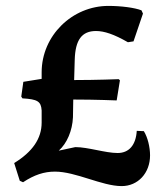

<svg xmlns="http://www.w3.org/2000/svg" viewBox="-20 -618 559 650"><path d="M392 12C447 12 488 -32 488 -92C488 -120 480 -153 467 -174L443 -175C440 -127 417 -100 378 -100C337 -100 278 -120 235 -120L179 -108C207 -133 225 -176 227 -221L228 -281C306 -281 375 -278 375 -278L386 -346L382 -350C382 -350 308 -347 231 -347L233 -416C235 -483 257 -513 305 -513C333 -513 366 -502 413 -475L432 -478L464 -572L459 -583C436 -592 390 -598 347 -598C225 -598 121 -498 121 -373V-351L59 -341L52 -291L56 -285C107 -282 119 -275 121 -244V-203C121 -149 90 -104 28 -66L47 -6L58 -1C96 -26 129 -37 166 -37C237 -37 325 12 392 12Z"/></svg>

Font: Alegreya SC
Style: Bold
Weight: 700
Designer: Juan Pablo del Peral
Foundry: Huerta Tipografica
Version: Version 2.007;PS 002.007;hotconv 1.0.88;makeotf.lib2.5.64775